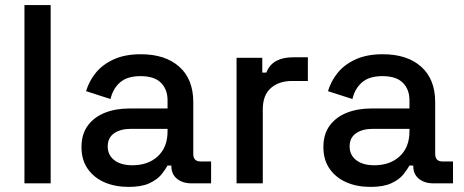

<svg xmlns="http://www.w3.org/2000/svg" viewBox="-20 -720 1823 754"><path d="M76 0V-700H179V0Z M485 14Q432 14 390.5 -4Q349 -22 324.5 -57Q300 -92 300 -142Q300 -193 324.5 -226.5Q349 -260 391.5 -277Q434 -294 488 -294H638V-326Q638 -369 612 -395Q586 -421 532 -421Q479 -421 451 -396Q423 -371 414 -331L318 -362Q330 -402 356.5 -434.5Q383 -467 427 -487Q471 -507 533 -507Q629 -507 684 -458Q739 -409 739 -319V-116Q739 -86 767 -86H809V0H732Q697 0 675 -18Q653 -36 653 -67V-70H638Q630 -55 614 -35Q598 -15 567 -0.5Q536 14 485 14ZM500 -71Q562 -71 600 -106.5Q638 -142 638 -204V-214H494Q453 -214 428 -196.5Q403 -179 403 -145Q403 -111 429 -91Q455 -71 500 -71Z M909 0V-493H1010V-435H1026Q1038 -466 1064.5 -480.5Q1091 -495 1130 -495H1189V-402H1126Q1076 -402 1044 -374.5Q1012 -347 1012 -290V0Z M1435 14Q1382 14 1340.5 -4Q1299 -22 1274.5 -57Q1250 -92 1250 -142Q1250 -193 1274.5 -226.5Q1299 -260 1341.5 -277Q1384 -294 1438 -294H1588V-326Q1588 -369 1562 -395Q1536 -421 1482 -421Q1429 -421 1401 -396Q1373 -371 1364 -331L1268 -362Q1280 -402 1306.5 -434.5Q1333 -467 1377 -487Q1421 -507 1483 -507Q1579 -507 1634 -458Q1689 -409 1689 -319V-116Q1689 -86 1717 -86H1759V0H1682Q1647 0 1625 -18Q1603 -36 1603 -67V-70H1588Q1580 -55 1564 -35Q1548 -15 1517 -0.5Q1486 14 1435 14ZM1450 -71Q1512 -71 1550 -106.5Q1588 -142 1588 -204V-214H1444Q1403 -214 1378 -196.5Q1353 -179 1353 -145Q1353 -111 1379 -91Q1405 -71 1450 -71Z"/></svg>

Font: Space Grotesk Light Medium
Style: Regular
Weight: 500
Version: Version 2.000